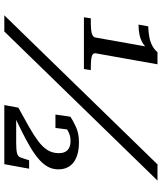

<svg xmlns="http://www.w3.org/2000/svg" viewBox="50 -800 750 890"><g transform="rotate(90 425.0 -355.0)"><path d="M227 -423Q225 -410 241.5 -405.5Q258 -401 286 -401H305L300 -369H60L65 -401H91Q117 -401 134.5 -405.5Q152 -410 154 -423L197 -665Q202 -670 204.5 -672.5Q207 -675 208 -675Q209 -675 208 -671Q199 -654 182 -643Q165 -632 142.5 -627Q120 -622 94 -622L102 -667Q131 -668 153.5 -672.5Q176 -677 193 -686.5Q210 -696 222 -710H278ZM742 -710H817L126 0H51ZM643 -55H503Q502 -54 501 -51Q500 -48 501 -44.5Q502 -41 505 -40Q551 -62 591 -82Q631 -102 663 -121Q695 -140 718 -160Q741 -180 753 -202Q765 -224 765 -250Q765 -297 732 -321.5Q699 -346 639 -346Q600 -346 570.5 -333Q541 -320 521 -306L511 -237H573L581 -299Q574 -299 567.5 -293Q561 -287 556.5 -279.5Q552 -272 550 -265Q561 -277 573.5 -286.5Q586 -296 601 -301.5Q616 -307 634 -307Q661 -307 675.5 -293.5Q690 -280 690 -253Q690 -223 675.5 -200Q661 -177 633.5 -156.5Q606 -136 567 -114Q528 -92 479 -65L467 0H741L762 -115H723L711 -78Q707 -64 692 -59.5Q677 -55 643 -55Z"/></g></svg>

Font: Roboto Serif 20pt
Style: Italic
Weight: 400
Italic angle: -10°
Designer: Greg Gazdowicz
Foundry: Commercial Type
Version: Version 1.008